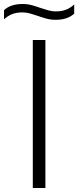

<svg xmlns="http://www.w3.org/2000/svg" viewBox="-62 -940 391 960"><path d="M102 0V-740H165V0ZM216 -841Q191 -841 168.8 -847.2Q146.5 -853.5 125.5 -861Q106.5 -867.5 88 -872.8Q69.5 -878 50 -878Q20.5 -878 -1 -869.5Q-22.5 -861 -42 -843.5V-889Q-9.5 -920 51 -920Q76 -920 98.2 -913.8Q120.5 -907.5 141.5 -900Q160.5 -894 179 -888.5Q197.5 -883 217 -883Q246.5 -883 268 -891.5Q289.5 -900 309 -917.5V-872Q276.5 -841 216 -841Z"/></svg>

Font: Encode Sans Exp Lt
Style: Regular
Weight: 300
Width: 7
Designer: Multiple Designers
Foundry: Impallari Type
Version: Version 3.002; ttfautohint (v1.8.3) -l 8 -r 50 -G 200 -x 14 